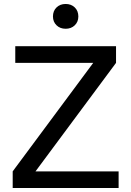

<svg xmlns="http://www.w3.org/2000/svg" viewBox="-20 -948 660 968"><path d="M578 0H44V-84L450 -631H57V-715H565V-631L159 -84H578ZM311 -803Q283 -803 265 -820.5Q247 -838 247 -865Q247 -893 265 -910.5Q283 -928 311 -928Q339 -928 357 -910.5Q375 -893 375 -865Q375 -838 357 -820.5Q339 -803 311 -803Z"/></svg>

Font: Wix Madefor Display Medium
Style: Regular
Weight: 500
Designer: Dalton Maag Ltd
Foundry: Dalton Maag Ltd
Version: Version 3.100